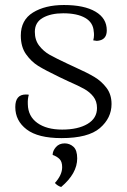

<svg xmlns="http://www.w3.org/2000/svg" viewBox="-20 -538 505 766"><path d="M41 -111Q41 -161 83 -161Q91 -161 95 -160Q90 -144 91 -122Q92 -74 129 -47.5Q166 -21 228 -21Q291 -21 329 -43.5Q367 -66 367 -107Q367 -134 352.5 -152.5Q338 -171 315.5 -183.5Q293 -196 254 -213L218 -230Q160 -258 132.5 -275Q105 -292 84 -321.5Q63 -351 63 -396Q63 -458 111.5 -488Q160 -518 235 -518Q316 -518 361 -491.5Q406 -465 406 -417Q406 -384 379 -377Q371 -375 366 -375Q362 -375 352 -377Q355 -388 355 -398Q355 -408 354 -412Q352 -448 320 -466.5Q288 -485 232 -485Q183 -485 151 -467Q119 -449 119 -411Q119 -378 136.5 -355.5Q154 -333 178 -319.5Q202 -306 251 -283L279 -270Q328 -248 356.5 -231Q385 -214 405 -187.5Q425 -161 425 -123Q425 -67 378.5 -27Q332 13 225 13Q132 13 86.5 -21.5Q41 -56 41 -111ZM199 192Q228 160 228 129Q228 107 217.5 96.5Q207 86 190 80Q190 64 203 49Q216 34 238 34Q258 34 273 47.5Q288 61 288 94Q288 154 224 208Q210 204 199 192Z"/></svg>

Font: Arima Madurai Light
Style: Regular
Weight: 300
Designer: Joana Correia and Natanael Gama
Foundry: NDISCOVER
Version: Version 1.019